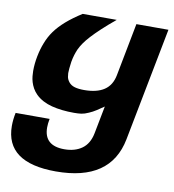

<svg xmlns="http://www.w3.org/2000/svg" viewBox="-82 -576 763 844"><g transform="rotate(10 300.0 -154.5)"><path d="M222.7 196.3Q-2 196.3 -2 32.2Q-2 3.9 4.4 -26.4H156.2Q151.9 -4.9 151.9 12.2Q151.9 93.8 242.7 93.8Q290 93.8 321.3 71.3Q352.5 48.8 361.8 1.5L385.7 -122.1Q368.7 -110.4 353.3 -100.3Q337.9 -90.3 321.8 -83.5Q303.7 -75.2 289.6 -73.2Q275.4 -71.3 256.8 -71.3Q201.2 -71.3 157.2 -82.5Q113.3 -93.8 85.4 -120.6Q73.2 -132.8 65.9 -146Q58.6 -159.2 54.7 -172.4Q50.8 -185.5 49.6 -198.2Q48.3 -210.9 48.3 -221.7Q48.3 -253.9 54.9 -287.6Q61.5 -321.3 72.8 -349.6Q84 -378.9 102.1 -404.1Q120.1 -429.2 149.4 -455.1Q179.2 -481 219.2 -506.3H371.1Q335.4 -476.6 310.5 -453.4Q285.6 -430.2 268.6 -411.6Q252 -393.6 241.5 -378.4Q231 -363.3 223.6 -347.7Q218.3 -335.4 213.9 -321.3Q209.5 -307.1 206.5 -290Q204.1 -274.9 202.9 -260.3Q201.7 -245.6 201.7 -238.8Q201.7 -233.4 203.6 -222.2Q205.6 -210.9 214.4 -199.7Q224.1 -187.5 241 -182.6Q257.8 -177.7 283.2 -177.7Q339.8 -177.7 372.6 -199.5Q405.3 -221.2 414.1 -267.1L459.5 -502.9H602.5L504.4 3.4Q466.8 196.3 222.7 196.3Z"/></g></svg>

Font: Hack
Style: Bold Italic
Weight: 700
Italic angle: -11°
Monospace: yes
Designer: Christopher Simpkins
Foundry: Christopher Simpkins
Version: Version 2.017; ttfautohint (v1.4.1) -l 4 -r 80 -G 350 -x 0 -